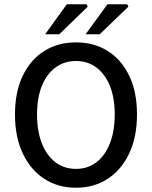

<svg xmlns="http://www.w3.org/2000/svg" viewBox="-20 -865 709 897"><path d="M335 12Q251 12 187 -29.5Q123 -71 86.5 -148Q50 -225 50 -330Q50 -436 86.5 -511.5Q123 -587 187 -627Q251 -667 335 -667Q419 -667 483 -627Q547 -587 583.5 -511.5Q620 -436 620 -330Q620 -225 583.5 -148Q547 -71 483 -29.5Q419 12 335 12ZM335 -76Q390 -76 430.5 -107Q471 -138 493.5 -195.5Q516 -253 516 -330Q516 -408 493.5 -463.5Q471 -519 430.5 -549.5Q390 -580 335 -580Q280 -580 239 -549.5Q198 -519 175.5 -463.5Q153 -408 153 -330Q153 -253 175.5 -195.5Q198 -138 239 -107Q280 -76 335 -76ZM191 -705 292 -845H384L390 -834L257 -705ZM380 -705 482 -845H574L580 -834L446 -705Z"/></svg>

Font: Source Sans 3 Medium
Style: Regular
Weight: 500
Designer: Paul D. Hunt
Foundry: Adobe
Version: Version 3.052;hotconv 1.1.0;makeotfexe 2.6.0